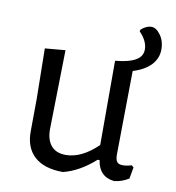

<svg xmlns="http://www.w3.org/2000/svg" viewBox="-72 -672 681 743"><g transform="rotate(10 268.0 -300.5)"><path d="M517 -528Q517 -492 492.5 -466Q468 -440 422 -426L418 -98Q418 -77 424.5 -68.5Q431 -60 447 -60Q463 -60 482 -66L490 -59L482 -14Q455 3 425 6Q395 3 377.5 -15Q360 -33 356 -64H348Q288 -10 224 6Q150 6 111.5 -29Q73 -64 74 -129L75 -255L72 -453L152 -460L146 -148Q146 -107 165.5 -84Q185 -61 223 -61Q285 -61 348 -122V-453L378 -457Q417 -464 435.5 -478.5Q454 -493 454 -516Q454 -549 422 -582L424 -589Q445 -607 464 -607Q483 -607 500 -583.5Q517 -560 517 -528Z"/></g></svg>

Font: Alegreya Sans
Style: Regular
Weight: 400
Designer: Juan Pablo del Peral
Foundry: Huerta Tipografica
Version: Version 2.008; ttfautohint (v1.6)